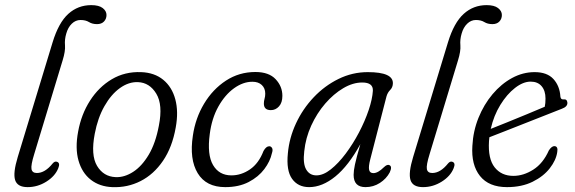

<svg xmlns="http://www.w3.org/2000/svg" viewBox="-20 -740 2300 768"><path d="M345 -719.5Q375.5 -719.5 390.8 -707.8Q406 -696 406 -680Q406 -664.5 396 -654Q386 -643.5 368 -643.5Q349 -643.5 335.8 -651.8Q322.5 -660 302 -660Q282.5 -660 267.2 -645.2Q252 -630.5 245 -605.5Q238 -582 240 -558.8Q242 -535.5 230.5 -498.5L117 -124Q103 -79 106 -63.5Q109 -48 127.5 -48Q160 -48 190.5 -86Q199 -96 207.5 -93Q222 -88.5 213 -67Q200.5 -35.5 165.5 -13.5Q130.5 8.5 90.5 8.5Q49.5 8.5 40.5 -19.8Q31.5 -48 51 -112L190.5 -571Q214.5 -649.5 253.2 -684.5Q292 -719.5 345 -719.5Z M544.5 -451.5Q598 -449.5 633 -420.8Q668 -392 681.2 -342.8Q694.5 -293.5 683 -230.5Q669 -151 632 -96.8Q595 -42.5 542.5 -15.8Q490 11 429 8.5Q378.5 6.5 343.2 -21Q308 -48.5 294 -97.8Q280 -147 292.5 -213.5Q305 -282.5 340 -337.2Q375 -392 427.2 -423Q479.5 -454 544.5 -451.5ZM442.5 -31.5Q477.5 -30 512.5 -52.5Q547.5 -75 575 -121.2Q602.5 -167.5 615.5 -237.5Q632 -321 605.2 -365.2Q578.5 -409.5 532 -411.5Q495 -413 459.8 -387.8Q424.5 -362.5 397.8 -315.5Q371 -268.5 359 -205Q342.5 -119.5 368.2 -76.5Q394 -33.5 442.5 -31.5Z M989.5 -413Q952.5 -413 916.2 -387Q880 -361 853.5 -313.8Q827 -266.5 819 -203.5Q808 -121 832.2 -79.8Q856.5 -38.5 905.5 -38.5Q945 -38.5 980 -62.5Q1015 -86.5 1034 -136Q1044.5 -155 1057 -155Q1064 -155 1068.2 -148Q1072.5 -141 1067.5 -126.5Q1060.5 -94.5 1037.2 -63.5Q1014 -32.5 974.8 -12Q935.5 8.5 881 8.5Q804.5 8.5 770.8 -47.2Q737 -103 751.5 -197.5Q761.5 -267 796.2 -325Q831 -383 883.8 -417.5Q936.5 -452 1001.5 -452Q1055.5 -452 1082.5 -423.2Q1109.5 -394.5 1109.5 -356.5Q1109.5 -329.5 1096 -314.5Q1082.5 -299.5 1063.5 -299.5Q1035 -299.5 1035.5 -326.5Q1035.5 -335.5 1038.2 -345Q1041 -354.5 1041 -365.5Q1041 -387 1027.2 -400Q1013.5 -413 989.5 -413Z M1461 -102.5Q1453.5 -73.5 1456.5 -60.5Q1459.5 -47.5 1473.5 -47.5Q1492 -47.5 1515.5 -71Q1529 -84 1537.5 -79.5Q1550 -74 1539 -50.5Q1525.5 -25 1499.5 -8.2Q1473.5 8.5 1442 8.5Q1394.5 8.5 1394.5 -40.5Q1394.5 -57 1399.8 -82Q1405 -107 1421.5 -163.5Q1374 -77 1321.5 -34.2Q1269 8.5 1216.5 8.5Q1172 8.5 1148.2 -24.8Q1124.5 -58 1131.5 -127Q1137 -188.5 1164 -246.5Q1191 -304.5 1234.8 -350.8Q1278.5 -397 1334 -424.2Q1389.5 -451.5 1451 -451.5Q1553.5 -451.5 1551.5 -406Q1551 -390.5 1540.8 -380.2Q1530.5 -370 1526 -354.5ZM1197 -135Q1191 -85.5 1204.8 -62Q1218.5 -38.5 1245.5 -38.5Q1273 -38.5 1303.2 -62.5Q1333.5 -86.5 1362.8 -125.5Q1392 -164.5 1416 -210.2Q1440 -256 1454.8 -300Q1469.5 -344 1471.5 -377Q1473 -410 1429 -410Q1391.5 -410 1353 -387.2Q1314.5 -364.5 1281 -325.8Q1247.5 -287 1225 -237.8Q1202.5 -188.5 1197 -135Z M1926.5 -719.5Q1957 -719.5 1972.2 -707.8Q1987.5 -696 1987.5 -680Q1987.5 -664.5 1977.5 -654Q1967.5 -643.5 1949.5 -643.5Q1930.5 -643.5 1917.2 -651.8Q1904 -660 1883.5 -660Q1864 -660 1848.8 -645.2Q1833.5 -630.5 1826.5 -605.5Q1819.5 -582 1821.5 -558.8Q1823.5 -535.5 1812 -498.5L1698.5 -124Q1684.5 -79 1687.5 -63.5Q1690.5 -48 1709 -48Q1741.5 -48 1772 -86Q1780.5 -96 1789 -93Q1803.5 -88.5 1794.5 -67Q1782 -35.5 1747 -13.5Q1712 8.5 1672 8.5Q1631 8.5 1622 -19.8Q1613 -48 1632.5 -112L1772 -571Q1796 -649.5 1834.8 -684.5Q1873.5 -719.5 1926.5 -719.5Z M2209 -132Q2204.5 -99.5 2179.2 -67Q2154 -34.5 2110.5 -13Q2067 8.5 2008 8.5Q1935.5 8.5 1900 -36Q1864.5 -80.5 1869.5 -156.5Q1872.5 -215.5 1894 -268.8Q1915.5 -322 1950.2 -363.2Q1985 -404.5 2028.2 -428Q2071.5 -451.5 2118.5 -451.5Q2168.5 -451.5 2193.8 -423.8Q2219 -396 2221.5 -354Q2223 -341.5 2233 -342.5Q2248 -344.5 2249.5 -330Q2251 -313.5 2227.5 -305Q2197 -293 2157 -277.2Q2117 -261.5 2075.2 -245Q2033.5 -228.5 1997 -214.2Q1960.5 -200 1937.5 -191Q1936.5 -183.5 1936 -175.5Q1931.5 -105 1958.5 -70.8Q1985.5 -36.5 2033.5 -36.5Q2074 -36.5 2113.2 -61.5Q2152.5 -86.5 2175.5 -138.5Q2187 -156 2198 -155.5Q2213 -154.5 2209 -132ZM2102.5 -413.5Q2072.5 -413.5 2040 -388.2Q2007.5 -363 1981.2 -320.2Q1955 -277.5 1943 -224.5Q1970 -235 2008 -250.5Q2046 -266 2086.2 -282.5Q2126.5 -299 2159 -313Q2162 -326 2162 -346Q2162 -377 2146.5 -395.2Q2131 -413.5 2102.5 -413.5Z"/></svg>

Font: Fraunces 72pt SuperSoft Light
Style: Italic
Weight: 300
Italic angle: -16°
Version: Version 1.000;[b76b70a41]